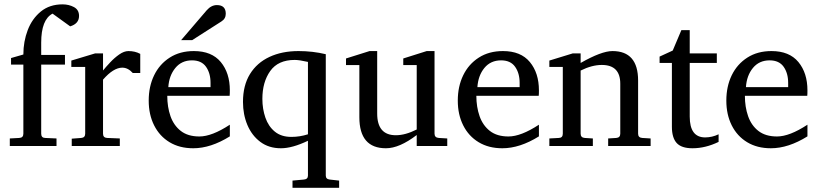

<svg xmlns="http://www.w3.org/2000/svg" viewBox="-20 -703 3832 899"><path d="M350.1 -628.4Q350.1 -592.3 308.6 -579.6L226.1 -639.2Q172.9 -611.3 172.9 -503.4V-445.8H284.2V-400.4H172.9V-77.1Q172.9 -57.6 191.4 -57.1L244.6 -54.7V-19.5H25.9V-54.7L70.3 -57.1Q89.4 -58.1 89.4 -77.1V-400.4H31.7V-431.2L89.4 -447.8Q89.4 -508.8 109.9 -562.3Q130.4 -615.7 171.4 -649.2Q212.4 -682.6 272.9 -682.6Q302.2 -682.6 326.2 -669.9Q350.1 -657.2 350.1 -628.4Z M636.7 -361.3H601.6Q579.1 -386.2 552.7 -386.2Q511.2 -386.2 462.4 -330.1V-77.1Q462.4 -58.1 481.4 -57.1L541 -54.7V-19.5H315.9V-53.7L360.4 -57.1Q378.9 -58.6 378.9 -77.1V-389.6H314V-419.4L425.8 -453.1H462.4V-373Q475.6 -389.2 495.6 -410.6Q515.6 -432.1 538.3 -448Q561 -463.9 581.5 -463.9Q612.8 -463.9 636.7 -450.7Z M1037.1 -638.7Q1037.1 -615.2 1016.6 -602.5L879.9 -515.1H828.1L947.8 -654.8Q969.2 -679.2 995.6 -679.2Q1037.1 -679.2 1037.1 -638.7ZM1056.2 -64.5Q966.8 -8.8 884.8 -8.8Q820.8 -8.8 773.9 -37.1Q727.1 -65.4 701.7 -116Q676.3 -166.5 676.3 -231.9Q676.3 -298.3 701.7 -350.6Q727.1 -402.8 774.7 -433.3Q822.3 -463.9 887.7 -463.9Q971.2 -463.9 1013.7 -412.6Q1056.2 -361.3 1056.2 -279.8Q1056.2 -271 1055.9 -264.6Q1055.7 -258.3 1055.2 -254.4H763.2Q763.2 -202.1 778.3 -158.9Q793.5 -115.7 826.7 -89.8Q859.9 -64 913.6 -64Q972.2 -64 1056.2 -119.1ZM965.8 -294.9V-314.9Q965.8 -360.4 944.6 -390.4Q923.3 -420.4 878.9 -420.4Q830.1 -420.4 800.8 -384.5Q771.5 -348.6 768.1 -294.9Z M1567.9 176.3H1349.6V142.6L1402.8 137.7Q1421.9 136.2 1421.9 119.1V-43.9Q1348.6 -8.8 1295.4 -8.8Q1238.8 -8.8 1199 -38.6Q1159.2 -68.4 1138.4 -117.7Q1117.7 -167 1117.7 -225.6Q1117.7 -303.2 1150.4 -356.2Q1183.1 -409.2 1241.7 -436.5Q1300.3 -463.9 1377.9 -463.9Q1443.8 -463.9 1505.4 -449.2V119.1Q1505.4 135.7 1523.9 137.7L1567.9 142.6ZM1421.9 -74.2V-413.1Q1381.3 -422.4 1359.9 -422.4Q1282.2 -422.4 1245.4 -370.6Q1208.5 -318.8 1208.5 -240.2Q1208.5 -192.9 1222.7 -152.1Q1236.8 -111.3 1266.8 -86.7Q1296.9 -62 1344.2 -62Q1383.8 -62 1421.9 -74.2Z M2074.2 -19.5H1931.2V-70.8Q1850.1 -8.8 1787.1 -8.8Q1662.6 -8.8 1662.6 -154.3V-398.4H1600.1V-429.2L1710.4 -463.9H1746.1V-171.4Q1746.1 -69.8 1833.5 -69.8Q1877.9 -69.8 1931.2 -96.7V-398.4H1868.2V-429.2L1978 -463.9H2014.6V-77.1Q2014.6 -58.6 2034.7 -57.1L2074.2 -54.7Z M2503.4 -64.5Q2414.1 -8.8 2332 -8.8Q2268.1 -8.8 2221.2 -37.1Q2174.3 -65.4 2148.9 -116Q2123.5 -166.5 2123.5 -231.9Q2123.5 -298.3 2148.9 -350.6Q2174.3 -402.8 2221.9 -433.3Q2269.5 -463.9 2335 -463.9Q2418.5 -463.9 2460.9 -412.6Q2503.4 -361.3 2503.4 -279.8Q2503.4 -271 2503.2 -264.6Q2502.9 -258.3 2502.4 -254.4H2210.4Q2210.4 -202.1 2225.6 -158.9Q2240.7 -115.7 2273.9 -89.8Q2307.1 -64 2360.8 -64Q2419.4 -64 2503.4 -119.1ZM2413.1 -294.9V-314.9Q2413.1 -360.4 2391.8 -390.4Q2370.6 -420.4 2326.2 -420.4Q2277.3 -420.4 2248 -384.8Q2218.8 -349.1 2215.3 -294.9Z M3026.4 -19.5H2827.6V-54.7L2865.7 -57.1Q2884.3 -58.6 2884.3 -77.1V-311Q2884.3 -398.9 2797.9 -398.9Q2751.5 -398.9 2698.7 -372.6V-77.1Q2698.7 -58.6 2717.8 -57.1L2755.9 -54.7V-19.5H2552.2V-54.7L2596.7 -57.1Q2615.2 -57.6 2615.2 -77.1V-389.6H2552.2V-419.4L2662.1 -453.1H2698.7V-408.2Q2796.4 -463.9 2847.7 -463.9Q2967.8 -463.9 2967.8 -325.7V-77.1Q2967.8 -58.6 2986.8 -57.1L3026.4 -54.7Z M3344.7 -38.6Q3283.2 -8.8 3222.2 -8.8Q3170.9 -8.8 3148.4 -33.4Q3126 -58.1 3126 -109.4V-408.2H3068.4V-438L3129.9 -466.3L3170.4 -562H3209.5V-453.1H3336.4V-408.2H3209.5V-157.2Q3209.5 -59.6 3281.7 -59.6Q3314 -59.6 3344.7 -74.2Z M3760.7 -64.5Q3671.4 -8.8 3589.4 -8.8Q3525.4 -8.8 3478.5 -37.1Q3431.6 -65.4 3406.2 -116Q3380.9 -166.5 3380.9 -231.9Q3380.9 -298.3 3406.2 -350.6Q3431.6 -402.8 3479.2 -433.3Q3526.9 -463.9 3592.3 -463.9Q3675.8 -463.9 3718.3 -412.6Q3760.7 -361.3 3760.7 -279.8Q3760.7 -271 3760.5 -264.6Q3760.3 -258.3 3759.8 -254.4H3467.8Q3467.8 -202.1 3482.9 -158.9Q3498 -115.7 3531.2 -89.8Q3564.5 -64 3618.2 -64Q3676.8 -64 3760.7 -119.1ZM3670.4 -294.9V-314.9Q3670.4 -360.4 3649.2 -390.4Q3627.9 -420.4 3583.5 -420.4Q3534.7 -420.4 3505.4 -384.8Q3476.1 -349.1 3472.7 -294.9Z"/></svg>

Font: Annapurna SIL
Style: Regular
Weight: 400
Designer: Peter Martin, Annie Olsen
Foundry: SIL International
Version: Version 2.000